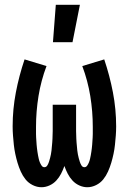

<svg xmlns="http://www.w3.org/2000/svg" viewBox="-20 -777 540 805"><path d="M154 8Q135 8 117 -1Q99 -10 87 -25Q75 -40 67 -58Q59 -76 53.5 -94.5Q48 -113 44 -132Q40 -151 38 -170Q36 -189 34.5 -208.5Q33 -228 33 -247Q33 -319 46.5 -389.5Q60 -460 83 -528L175 -500Q152 -439 141.5 -374.5Q131 -310 131 -245Q131 -238 131 -230.5Q131 -223 131 -215.5Q131 -208 131.5 -200.5Q132 -193 132.5 -185.5Q133 -178 133.5 -170.5Q134 -163 135 -155.5Q136 -148 137 -140.5Q138 -133 139.5 -125.5Q141 -118 142.5 -111Q144 -104 147 -96.5Q150 -89 154.5 -82.5Q159 -76 166 -76Q174 -76 178.5 -83.5Q183 -91 185.5 -99Q188 -107 190 -114.5Q192 -122 193.5 -130Q195 -138 196 -146.5Q197 -155 197.5 -163Q198 -171 199 -179Q200 -187 200 -195Q200 -203 200.5 -211Q201 -219 201 -227.5Q201 -236 201 -244Q201 -252 201 -260V-338H299V-260Q299 -252 299 -244Q299 -236 299 -227.5Q299 -219 299.5 -211Q300 -203 300 -195Q300 -187 301 -179Q302 -171 302.5 -163Q303 -155 304 -146.5Q305 -138 306.5 -130Q308 -122 310 -114.5Q312 -107 314.5 -99Q317 -91 321.5 -83.5Q326 -76 334 -76Q341 -76 345.5 -82.5Q350 -89 353 -96.5Q356 -104 357.5 -111Q359 -118 360.5 -125.5Q362 -133 363 -140.5Q364 -148 365 -155.5Q366 -163 366.5 -170.5Q367 -178 367.5 -185.5Q368 -193 368.5 -200.5Q369 -208 369 -215.5Q369 -223 369 -230.5Q369 -238 369 -245Q369 -310 358.5 -374.5Q348 -439 325 -500L417 -528Q440 -460 453.5 -389.5Q467 -319 467 -247Q467 -228 465.5 -208.5Q464 -189 462 -170Q460 -151 456 -132Q452 -113 446.5 -94.5Q441 -76 433 -58Q425 -40 413 -25Q401 -10 383 -1Q365 8 346 8Q329 8 312.5 0.5Q296 -7 284 -20Q272 -33 264 -48.5Q256 -64 250 -81Q244 -64 236 -48.5Q228 -33 216 -20Q204 -7 187.5 0.5Q171 8 154 8ZM202 -600 214 -757H315L284 -600Z"/></svg>

Font: Moesevka
Style: Bold
Weight: 700
Monospace: yes
Designer: Belleve Invis
Foundry: Belleve Invis
Version: Version 32.5.0; ttfautohint (v1.8.4)